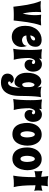

<svg xmlns="http://www.w3.org/2000/svg" viewBox="1438 -2198 1012 3945"><g transform="rotate(90 1943.5 -226.0)"><path d="M495.1 -565.9Q470.2 -495.6 454.3 -425.3Q438.5 -355 427.5 -284.2Q416.5 -213.4 408.7 -142.6Q400.9 -71.8 392.1 -1Q370.6 -2.4 344 -3.2Q317.4 -3.9 288.1 -3.9Q264.2 -3.9 239.5 -3.4Q214.8 -2.9 191.4 -1.7Q168 -0.5 147.2 1.2Q126.5 2.9 109.9 4.9Q100.6 -66.9 91.8 -137.9Q83 -209 70.3 -279.5Q57.6 -350.1 39.1 -420.2Q20.5 -490.2 -8.8 -560.1Q38.6 -554.2 86.9 -554.2Q154.3 -554.2 221.2 -565.9Q218.8 -539.6 217.8 -513.7Q216.8 -487.8 216.8 -461.9Q216.8 -390.6 224.9 -321.5Q232.9 -252.4 251 -186Q266.1 -249.5 274.7 -312.5Q283.2 -375.5 283.2 -439Q283.2 -471.2 280.8 -502.7Q278.3 -534.2 273.9 -565.9Q328.1 -560.1 382.8 -560.1Q438 -560.1 495.1 -565.9Z M932.6 -454.1Q932.6 -417.5 922.1 -382.8Q911.6 -348.1 885.3 -321.3Q858.9 -294.4 814.2 -278.3Q769.5 -262.2 700.7 -262.2Q702.6 -238.3 710.7 -222.2Q718.8 -206.1 730 -196.3Q741.2 -186.5 753.9 -181.6Q766.6 -176.8 777.3 -174.8Q788.1 -172.9 795.4 -172.9Q802.7 -172.9 802.7 -172.9Q833 -176.3 856.9 -188.5Q867.2 -193.4 877 -200.9Q886.7 -208.5 894.8 -219Q902.8 -229.5 908 -242.9Q913.1 -256.3 914.1 -273.9Q926.8 -242.2 931.9 -214.6Q937 -187 937 -163.1Q937 -119.1 921.1 -82.3Q905.3 -45.4 877.4 -18.6Q849.6 8.3 811.3 23.2Q772.9 38.1 728 38.1Q684.1 38.1 643.3 22.9Q602.5 7.8 571 -25.1Q539.6 -58.1 520.8 -110.8Q502 -163.6 502 -238.8Q502 -320.3 525.4 -383.3Q548.8 -446.3 588.4 -489Q627.9 -531.7 679.9 -554Q731.9 -576.2 789.1 -576.2Q817.4 -576.2 843.5 -569.8Q869.6 -563.5 889.4 -548.8Q909.2 -534.2 920.9 -511Q932.6 -487.8 932.6 -454.1ZM698.7 -342.8Q712.4 -343.3 730.5 -348.4Q748.5 -353.5 764.6 -362.8Q780.8 -372.1 791.7 -385.7Q802.7 -399.4 802.7 -417Q802.7 -428.2 794.9 -435.1Q787.1 -441.9 774.9 -441.9Q757.8 -441.9 744.4 -432.1Q731 -422.4 721.4 -407.7Q711.9 -393.1 706.1 -375.5Q700.2 -357.9 698.7 -342.8Z M1239.7 -442.9Q1224.6 -442.9 1212.4 -434.3Q1200.2 -425.8 1190.7 -410.4Q1181.2 -395 1174.1 -373.5Q1167 -352.1 1162.6 -326.2Q1162.6 -284.7 1164.6 -242.2Q1166.5 -199.7 1170.9 -158.2Q1175.3 -116.7 1182.4 -77.1Q1189.5 -37.6 1199.7 -2Q1191.9 -2.4 1181.6 -3.4Q1172.9 -3.9 1160.4 -4.4Q1147.9 -4.9 1131.8 -4.9Q1101.6 -4.9 1061.8 -2.2Q1022 0.5 973.6 7.8Q979.5 -19.5 983.9 -59.1Q988.3 -98.6 991.2 -145Q994.1 -191.4 995.8 -241.9Q997.6 -292.5 997.6 -341.8Q997.6 -378.4 996.6 -413.6Q995.6 -448.7 993.9 -480Q992.2 -511.2 989.3 -537.6Q986.3 -564 982.4 -583Q1022 -576.2 1054.4 -573.5Q1086.9 -570.8 1112.8 -570.8Q1129.4 -570.8 1142.1 -571.5Q1154.8 -572.3 1164.1 -573.2Q1174.3 -574.7 1182.6 -576.2Q1176.8 -551.8 1173.8 -522Q1199.2 -552.7 1229.2 -567.4Q1259.3 -582 1285.6 -582Q1329.6 -582 1359.9 -566.2Q1390.1 -550.3 1408.7 -524.7Q1427.2 -499 1435.5 -466.3Q1443.8 -433.6 1443.8 -399.9Q1443.8 -367.2 1434.6 -335.9Q1425.3 -304.7 1407.7 -280Q1390.1 -255.4 1364.3 -240.2Q1338.4 -225.1 1305.7 -225.1Q1276.9 -225.1 1256.6 -234.9Q1236.3 -244.6 1223.1 -260.3Q1210 -275.9 1203.9 -294.7Q1197.8 -313.5 1197.8 -332Q1197.8 -351.6 1203.4 -370.1Q1209 -388.7 1219.7 -403.8Q1223.1 -393.1 1228.3 -387.5Q1233.4 -381.8 1238.8 -379.4Q1244.6 -376.5 1251.5 -376Q1269.5 -376 1278.6 -384.3Q1287.6 -392.6 1287.6 -403.8Q1287.6 -409.2 1285.6 -416Q1283.7 -422.9 1278.6 -428.7Q1273.4 -434.6 1264.2 -438.7Q1254.9 -442.9 1239.7 -442.9Z M1968.8 -561Q1963.4 -540.5 1959.7 -511Q1956.1 -481.4 1953.1 -446.5Q1950.2 -411.6 1948.5 -374Q1946.8 -336.4 1945.3 -300.3Q1942.4 -215.3 1941.9 -120.1Q1941.9 -70.3 1935.8 -22.7Q1929.7 24.9 1916.3 66.9Q1902.8 108.9 1881.3 144.5Q1859.9 180.2 1829.3 205.6Q1798.8 231 1758.8 245.4Q1718.8 259.8 1668 259.8Q1620.6 259.8 1585.9 250Q1551.3 240.2 1528.6 222.4Q1505.9 204.6 1494.9 179.9Q1483.9 155.3 1483.9 125Q1483.9 95.2 1494.1 71.3Q1504.4 47.4 1521 30.5Q1537.6 13.7 1558.3 4.9Q1579.1 -3.9 1600.6 -3.9Q1628.4 -3.9 1652.8 11.7Q1677.2 27.3 1689.9 61Q1684.1 57.1 1675.8 57.1Q1664.6 57.1 1654.8 66.2Q1645 75.2 1645 87.9Q1645 95.2 1647.7 100.3Q1650.4 105.5 1654.8 108.4Q1659.2 111.3 1664.3 112.5Q1669.4 113.8 1673.8 113.8Q1679.2 113.8 1688.7 112.1Q1698.2 110.4 1709.5 102.5Q1720.7 94.7 1731.9 78.6Q1743.2 62.5 1752.4 34.2Q1761.7 5.9 1767.3 -37.6Q1772.9 -81.1 1772.9 -143.1Q1763.2 -99.6 1748.5 -74.7Q1733.9 -49.8 1717.3 -37.4Q1700.7 -24.9 1683.3 -22Q1666 -19 1650.9 -19Q1639.2 -19 1621.1 -23.2Q1603 -27.3 1582.8 -37.8Q1562.5 -48.3 1541.7 -66.7Q1521 -85 1504.4 -113Q1487.8 -141.1 1477.3 -180.4Q1466.8 -219.7 1466.8 -272.9Q1466.8 -355 1483.6 -411.6Q1500.5 -468.3 1527.1 -503.2Q1553.7 -538.1 1585.9 -553.5Q1618.2 -568.8 1648.9 -568.8Q1670.9 -568.8 1689 -561.8Q1707 -554.7 1721.7 -543Q1736.3 -531.2 1747.6 -516.8Q1758.8 -502.4 1767.6 -487.8Q1764.6 -509.3 1760.5 -530.8Q1756.3 -552.2 1751 -574.2Q1763.2 -568.8 1781.2 -564.5Q1796.9 -560.5 1820.3 -557.9Q1843.8 -555.2 1877 -555.2Q1916 -555.2 1968.8 -561ZM1760.7 -315.9Q1760.7 -329.6 1758.8 -348.9Q1756.8 -368.2 1751.5 -386Q1746.1 -403.8 1736.6 -416.5Q1727.1 -429.2 1711.9 -429.2Q1700.7 -429.2 1691.4 -416.3Q1682.1 -403.3 1675.5 -385Q1668.9 -366.7 1665.3 -347.2Q1661.6 -327.6 1661.6 -314Q1661.6 -290.5 1664.1 -266.1Q1666.5 -241.7 1672.1 -221.9Q1677.7 -202.1 1686.3 -189.5Q1694.8 -176.8 1706.5 -176.8Q1719.2 -176.8 1729.2 -182.9Q1739.3 -189 1746.3 -199.5Q1753.4 -210 1757.1 -223.6Q1760.7 -237.3 1760.7 -252.9Z M2272 -442.9Q2256.8 -442.9 2244.6 -434.3Q2232.4 -425.8 2222.9 -410.4Q2213.4 -395 2206.3 -373.5Q2199.2 -352.1 2194.8 -326.2Q2194.8 -284.7 2196.8 -242.2Q2198.7 -199.7 2203.1 -158.2Q2207.5 -116.7 2214.6 -77.1Q2221.7 -37.6 2231.9 -2Q2224.1 -2.4 2213.9 -3.4Q2205.1 -3.9 2192.6 -4.4Q2180.2 -4.9 2164.1 -4.9Q2133.8 -4.9 2094 -2.2Q2054.2 0.5 2005.9 7.8Q2011.7 -19.5 2016.1 -59.1Q2020.5 -98.6 2023.4 -145Q2026.4 -191.4 2028.1 -241.9Q2029.8 -292.5 2029.8 -341.8Q2029.8 -378.4 2028.8 -413.6Q2027.8 -448.7 2026.1 -480Q2024.4 -511.2 2021.5 -537.6Q2018.6 -564 2014.6 -583Q2054.2 -576.2 2086.7 -573.5Q2119.1 -570.8 2145 -570.8Q2161.6 -570.8 2174.3 -571.5Q2187 -572.3 2196.3 -573.2Q2206.5 -574.7 2214.8 -576.2Q2209 -551.8 2206.1 -522Q2231.4 -552.7 2261.5 -567.4Q2291.5 -582 2317.9 -582Q2361.8 -582 2392.1 -566.2Q2422.4 -550.3 2440.9 -524.7Q2459.5 -499 2467.8 -466.3Q2476.1 -433.6 2476.1 -399.9Q2476.1 -367.2 2466.8 -335.9Q2457.5 -304.7 2439.9 -280Q2422.4 -255.4 2396.5 -240.2Q2370.6 -225.1 2337.9 -225.1Q2309.1 -225.1 2288.8 -234.9Q2268.6 -244.6 2255.4 -260.3Q2242.2 -275.9 2236.1 -294.7Q2230 -313.5 2230 -332Q2230 -351.6 2235.6 -370.1Q2241.2 -388.7 2252 -403.8Q2255.4 -393.1 2260.5 -387.5Q2265.6 -381.8 2271 -379.4Q2276.9 -376.5 2283.7 -376Q2301.8 -376 2310.8 -384.3Q2319.8 -392.6 2319.8 -403.8Q2319.8 -409.2 2317.9 -416Q2315.9 -422.9 2310.8 -428.7Q2305.7 -434.6 2296.4 -438.7Q2287.1 -442.9 2272 -442.9Z M2964.8 -285.2Q2964.8 -256.8 2960.4 -222.9Q2956.1 -189 2945.8 -154.5Q2935.5 -120.1 2918 -87.6Q2900.4 -55.2 2874.3 -30.3Q2848.1 -5.4 2812 9.8Q2775.9 24.9 2728 24.9Q2680.2 24.9 2644.3 10.7Q2608.4 -3.4 2582.8 -27.1Q2557.1 -50.8 2540.5 -81.8Q2523.9 -112.8 2514.2 -147Q2504.4 -181.2 2500.7 -216.1Q2497.1 -251 2497.1 -282.2Q2497.1 -337.4 2511.7 -390.4Q2526.4 -443.4 2556.4 -484.9Q2586.4 -526.4 2631.6 -551.8Q2676.8 -577.1 2737.8 -577.1Q2778.8 -577.1 2811.5 -564.7Q2844.2 -552.2 2869.6 -530.8Q2895 -509.3 2912.8 -480.5Q2930.7 -451.7 2942.4 -419.4Q2954.1 -387.2 2959.5 -352.5Q2964.8 -317.9 2964.8 -285.2ZM2794.9 -269Q2794.9 -280.3 2794.2 -297.1Q2793.5 -314 2791 -332.5Q2788.6 -351.1 2784.4 -369.6Q2780.3 -388.2 2773.4 -402.8Q2766.6 -417.5 2756.6 -426.8Q2746.6 -436 2732.9 -436Q2719.7 -436 2710 -427.2Q2700.2 -418.5 2693.1 -404.3Q2686 -390.1 2681.4 -372.3Q2676.8 -354.5 2674.1 -336.7Q2671.4 -318.8 2670.2 -302.5Q2668.9 -286.1 2668.9 -274.9Q2668.9 -258.8 2671.4 -235.8Q2673.8 -212.9 2680.7 -191.9Q2687.5 -170.9 2699.5 -156Q2711.4 -141.1 2731 -141.1Q2749.5 -141.1 2762 -154.8Q2774.4 -168.5 2781.7 -188.2Q2789.1 -208 2792 -230Q2794.9 -252 2794.9 -269Z M3468.8 -285.2Q3468.8 -256.8 3464.4 -222.9Q3460 -189 3449.7 -154.5Q3439.5 -120.1 3421.9 -87.6Q3404.3 -55.2 3378.2 -30.3Q3352.1 -5.4 3315.9 9.8Q3279.8 24.9 3231.9 24.9Q3184.1 24.9 3148.2 10.7Q3112.3 -3.4 3086.7 -27.1Q3061 -50.8 3044.4 -81.8Q3027.8 -112.8 3018.1 -147Q3008.3 -181.2 3004.6 -216.1Q3001 -251 3001 -282.2Q3001 -337.4 3015.6 -390.4Q3030.3 -443.4 3060.3 -484.9Q3090.3 -526.4 3135.5 -551.8Q3180.7 -577.1 3241.7 -577.1Q3282.7 -577.1 3315.4 -564.7Q3348.1 -552.2 3373.5 -530.8Q3398.9 -509.3 3416.7 -480.5Q3434.6 -451.7 3446.3 -419.4Q3458 -387.2 3463.4 -352.5Q3468.8 -317.9 3468.8 -285.2ZM3298.8 -269Q3298.8 -280.3 3298.1 -297.1Q3297.4 -314 3294.9 -332.5Q3292.5 -351.1 3288.3 -369.6Q3284.2 -388.2 3277.3 -402.8Q3270.5 -417.5 3260.5 -426.8Q3250.5 -436 3236.8 -436Q3223.6 -436 3213.9 -427.2Q3204.1 -418.5 3197 -404.3Q3189.9 -390.1 3185.3 -372.3Q3180.7 -354.5 3178 -336.7Q3175.3 -318.8 3174.1 -302.5Q3172.9 -286.1 3172.9 -274.9Q3172.9 -258.8 3175.3 -235.8Q3177.7 -212.9 3184.6 -191.9Q3191.4 -170.9 3203.4 -156Q3215.3 -141.1 3234.9 -141.1Q3253.4 -141.1 3265.9 -154.8Q3278.3 -168.5 3285.6 -188.2Q3293 -208 3295.9 -230Q3298.8 -252 3298.8 -269Z M3892.1 -592.8Q3888.2 -570.8 3886.5 -549.8Q3884.8 -528.8 3884.8 -506.8Q3884.8 -485.8 3886.5 -464.6Q3888.2 -443.4 3892.1 -421.9Q3868.7 -434.1 3839.1 -439.9Q3809.6 -445.8 3778.8 -449.2V-407.2Q3778.8 -352.1 3780.8 -295.7Q3782.7 -239.3 3787.1 -186.3Q3791.5 -133.3 3798.6 -85.9Q3805.7 -38.6 3815.9 -2Q3807.6 -2.4 3796.4 -3.4Q3786.6 -3.9 3773.4 -4.4Q3760.3 -4.9 3743.2 -4.9Q3711.4 -4.9 3669.9 -2.2Q3628.4 0.5 3580.1 7.8Q3596.7 -87.4 3603.8 -190.2Q3610.8 -293 3610.8 -391.1V-449.2Q3577.6 -446.8 3545.2 -441.7Q3512.7 -436.5 3483.9 -429.2Q3485.8 -434.6 3487.3 -443.4Q3488.8 -452.1 3489.5 -461.4Q3490.2 -470.7 3490.5 -479.5Q3490.7 -488.3 3490.7 -494.1Q3490.7 -519 3488.8 -543.5Q3486.8 -567.9 3483.9 -592.8Q3507.3 -583 3539.6 -576.9Q3571.8 -570.8 3605 -567.9Q3602.1 -610.4 3598.1 -646.5Q3594.2 -682.6 3588.9 -711.9Q3628.4 -705.1 3662.1 -702.6Q3695.8 -700.2 3723.1 -700.2Q3740.7 -700.2 3754.6 -700.9Q3768.6 -701.7 3778.3 -702.6Q3790 -703.6 3798.8 -705.1Q3793.5 -681.6 3789.8 -646.7Q3786.1 -611.8 3782.7 -568.8Q3814.9 -572.3 3843.5 -578.1Q3872.1 -584 3892.1 -592.8Z"/></g></svg>

Font: Spicy Rice
Style: Regular
Weight: 400
Version: Version 1.000